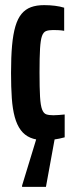

<svg xmlns="http://www.w3.org/2000/svg" viewBox="-20 -538 285 748"><path d="M152 8Q121 8 98.5 -1.5Q76 -11 61 -31Q46 -51 37.5 -82Q29 -113 26 -155.5Q23 -198 23 -254Q23 -316 27 -360.5Q31 -405 40 -435.5Q49 -466 64 -484Q79 -502 100.5 -510Q122 -518 152 -518Q174 -518 194 -515.5Q214 -513 230 -508V-418Q219 -420 207 -420.5Q195 -421 187 -421Q170 -421 159.5 -417Q149 -413 143.5 -397.5Q138 -382 136 -348.5Q134 -315 134 -256Q134 -195 136 -161Q138 -127 144 -111.5Q150 -96 160.5 -92.5Q171 -89 188 -89Q198 -89 209.5 -90Q221 -91 232 -92V-3Q210 3 191 5.5Q172 8 152 8ZM66 190V185L128 -18H196V-13L159 190Z"/></svg>

Font: Saira UltraCondensed ExtraBold
Style: Regular
Weight: 800
Width: 1
Designer: Hector Gatti with collaboration of the Omnibus-Type team
Foundry: Omnibus-Type
Version: Version 1.101